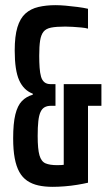

<svg xmlns="http://www.w3.org/2000/svg" viewBox="-20 -716 422 744"><path d="M184 8Q153 8 128.5 2.5Q104 -3 85.5 -15.5Q67 -28 55 -49.5Q43 -71 37 -103Q31 -135 31 -180Q31 -238 39.5 -272.5Q48 -307 65 -324.5Q82 -342 107 -349V-353Q72 -366 54.5 -404.5Q37 -443 37 -520Q37 -576 47.5 -610.5Q58 -645 78.5 -663.5Q99 -682 129 -689Q159 -696 195 -696Q213 -696 235 -694Q257 -692 280.5 -689Q304 -686 321 -682V-605Q311 -608 294.5 -609.5Q278 -611 262 -612Q246 -613 233 -613Q198 -613 178 -609Q158 -605 148.5 -593Q139 -581 135.5 -559Q132 -537 132 -500Q132 -474 133.5 -453.5Q135 -433 139 -419Q143 -405 152 -397.5Q161 -390 176 -390H195V-306H177Q163 -306 153 -300.5Q143 -295 137 -282Q131 -269 128.5 -246.5Q126 -224 126 -189Q126 -138 133 -114Q140 -90 156.5 -83Q173 -76 202 -76Q210 -76 218.5 -76.5Q227 -77 237.5 -78.5Q248 -80 262 -83L227 -45V-390H373V-306H321V-8Q304 -4 280 0Q256 4 230.5 6Q205 8 184 8Z"/></svg>

Font: Saira UltraCondensed
Style: Bold
Weight: 700
Width: 1
Designer: Hector Gatti with collaboration of the Omnibus-Type team
Foundry: Omnibus-Type
Version: Version 1.101